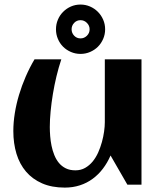

<svg xmlns="http://www.w3.org/2000/svg" viewBox="-20 -831 726 864"><path d="M40 -241.2Q40 -279.8 46.6 -321.3Q53.2 -362.8 65.7 -404.3Q78.1 -445.8 95.7 -486.3Q113.3 -526.9 135.3 -564H255.9Q243.7 -527.3 234.1 -487.5Q224.6 -447.8 218 -408Q211.4 -368.2 207.8 -330.1Q204.1 -292 204.1 -259.3Q204.1 -240.2 205.8 -218.5Q207.5 -196.8 211.9 -175Q216.3 -153.3 224.4 -133.3Q232.4 -113.3 245.1 -97.9Q257.8 -82.5 276.1 -73.5Q294.4 -64.5 319.3 -64.5Q343.8 -64.5 363 -75.4Q382.3 -86.4 397 -104.2Q411.6 -122.1 421.9 -145Q432.1 -168 438.7 -192.1Q445.3 -216.3 448.5 -239.5Q451.7 -262.7 451.7 -281.2V-564H616.7V0H553.2L477.5 -131.3Q463.4 -98.6 443.1 -72Q422.9 -45.4 397 -26.4Q371.1 -7.3 339.6 2.9Q308.1 13.2 271.5 13.2Q212.9 13.2 169.4 -5.9Q126 -24.9 97.2 -58.6Q68.4 -92.3 54.2 -138.9Q40 -185.5 40 -241.2ZM453.1 -699.2Q453.1 -676.3 444.3 -656Q435.5 -635.7 420.7 -620.8Q405.8 -606 385.5 -597.2Q365.2 -588.4 342.3 -588.4Q319.3 -588.4 299.1 -597.2Q278.8 -606 263.9 -620.8Q249 -635.7 240.5 -656Q231.9 -676.3 231.9 -699.2Q231.9 -722.2 240.5 -742.4Q249 -762.7 264.2 -777.8Q279.3 -793 299.3 -801.8Q319.3 -810.5 342.3 -810.5Q364.7 -810.5 385 -801.8Q405.3 -793 420.4 -777.8Q435.5 -762.7 444.3 -742.4Q453.1 -722.2 453.1 -699.2ZM383.3 -699.2Q383.3 -715.8 371.1 -728Q358.9 -740.2 342.3 -740.2Q325.2 -740.2 313.7 -728Q302.2 -715.8 302.2 -699.2Q302.2 -682.6 313.7 -670.4Q325.2 -658.2 342.3 -658.2Q358.9 -658.2 371.1 -670.2Q383.3 -682.1 383.3 -699.2Z"/></svg>

Font: Aclonica
Style: Regular
Weight: 400
Designer: Astigmatic (AOETI)
Foundry: Astigmatic (AOETI)
Version: Version 1.000